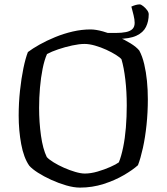

<svg xmlns="http://www.w3.org/2000/svg" viewBox="-20 -854 758 874"><path d="M344 0Q316 0 281.5 -10Q247 -20 213 -35.5Q179 -51 152.5 -68Q126 -85 113 -100Q88 -136 76.5 -198Q65 -260 65 -328Q65 -385 71 -441Q77 -497 86.5 -543Q96 -589 107 -617Q128 -633 160 -651Q192 -669 231 -685Q270 -701 311 -710.5Q352 -720 392 -720Q416 -720 448.5 -711Q481 -702 514.5 -687.5Q548 -673 574.5 -656.5Q601 -640 614 -624Q628 -598 636.5 -562Q645 -526 649 -485.5Q653 -445 653 -402Q653 -343 647 -285.5Q641 -228 630.5 -180.5Q620 -133 608 -102Q585 -81 544 -57Q503 -33 451.5 -16.5Q400 0 344 0ZM366 -64Q393 -64 424 -73Q455 -82 482 -94Q509 -106 521 -115Q532 -142 540.5 -183Q549 -224 553 -273Q557 -322 557 -374Q557 -437 550.5 -492Q544 -547 533 -584Q527 -592 508 -604Q489 -616 464 -627.5Q439 -639 412.5 -646.5Q386 -654 365 -654Q341 -654 308.5 -647Q276 -640 245 -629.5Q214 -619 194 -608Q182 -581 174 -541Q166 -501 162 -455Q158 -409 158 -363Q158 -298 166.5 -237Q175 -176 193 -139Q203 -128 224 -115Q245 -102 271 -90.5Q297 -79 322.5 -71.5Q348 -64 366 -64ZM470 -683V-704H507Q534 -704 553.5 -708Q573 -712 583 -722Q593 -732 593 -750Q593 -765 588 -785Q583 -805 578 -824Q589 -829 598.5 -831.5Q608 -834 616 -834Q622 -834 632 -826Q642 -818 649.5 -808Q657 -798 657 -789Q657 -757 644.5 -731.5Q632 -706 601 -691.5Q570 -677 514 -677Q506 -677 493 -678.5Q480 -680 470 -683Z"/></svg>

Font: Texturina Medium 12pt Light
Style: Regular
Weight: 300
Version: Version 1.002